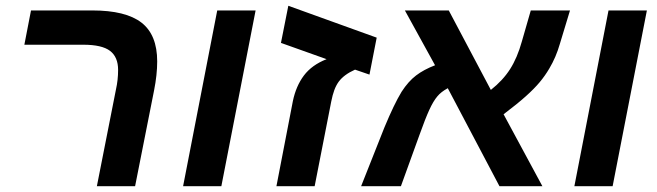

<svg xmlns="http://www.w3.org/2000/svg" viewBox="-20 -642 2267 662"><path d="M511.2 -330.1 445.8 0H314L379.9 -334Q387.2 -366.2 387.2 -400.9Q387.2 -445.3 359.4 -466.6Q331.5 -487.8 267.1 -487.8H64L86.9 -606H297.9Q413.6 -606 467.8 -564Q522 -522 522 -430.2Q522 -384.3 511.2 -330.1Z M861.3 -606 743.2 0H611.3L729 -606Z M1122.1 -292 1064.9 0H933.1L989.7 -293Q1000.5 -345.2 1027.8 -381.6Q1055.2 -418 1106 -438L948.7 -494.1L974.1 -622.1L1278.8 -512.2L1253.9 -384.8L1204.1 -401.9Q1166 -384.8 1147.9 -360.4Q1138.7 -347.7 1132.6 -331.1Q1126.5 -314.5 1122.1 -292Z M1426.3 -176.8 1362.3 0H1225.1L1305.2 -202.1Q1322.3 -243.2 1336.7 -273.2Q1351.1 -303.2 1364.7 -325.7Q1388.2 -361.8 1414.6 -381.8Q1440.9 -401.9 1480 -417L1376 -606H1527.3L1672.4 -332Q1713.9 -364.7 1738.8 -403.8Q1763.7 -442.9 1779.3 -499L1810.1 -606H1945.3L1910.2 -490.2Q1897 -444.3 1874 -405.8Q1859.4 -380.9 1840.8 -358.6Q1822.3 -336.4 1793.2 -310.3Q1764.2 -284.2 1716.3 -248L1850.1 0H1702.1L1523.9 -337.9Q1500.5 -325.2 1487.8 -309.6Q1474.1 -293.5 1460.2 -263.2Q1446.3 -232.9 1426.3 -176.8Z M2210.4 -606 2092.3 0H1960.4L2078.1 -606Z"/></svg>

Font: Arimo
Style: Bold Italic
Weight: 700
Italic angle: -12°
Designer: Steve Matteson
Foundry: Monotype Imaging Inc.
Version: Version 1.33